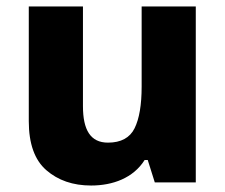

<svg xmlns="http://www.w3.org/2000/svg" viewBox="-20 -569 703 599"><path d="M421.9 -548.8V-298.8C421.9 -242.2 414.6 -198.7 399.9 -168.9C385.3 -139.2 357.4 -124 316.9 -124C262.2 -124 238.8 -163.6 238.8 -237.8V-548.8H69.8V-190.9C69.8 -121.1 87.9 -69.8 124.5 -38.1C161.1 -6.3 207.5 9.8 264.2 9.8C332 9.8 396 -13.7 431.2 -69.8H440.9L462.9 0H590.8V-548.8Z"/></svg>

Font: Noto Reveo Sans
Style: Regular
Weight: 800
Designer: Monotype Design Team
Foundry: Monotype Imaging Inc.
Version: Version 2.007